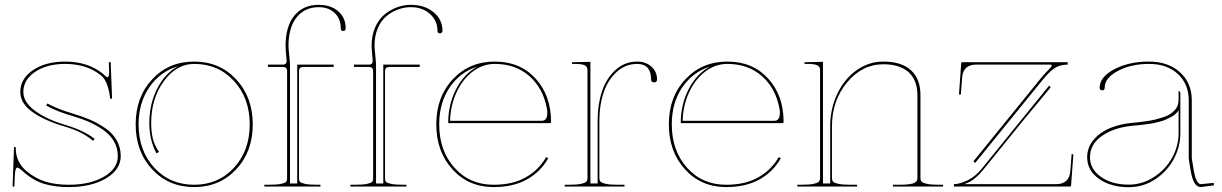

<svg xmlns="http://www.w3.org/2000/svg" viewBox="-20 -780 5109 803"><path d="M178.2 -347.2Q222.7 -323.2 280.8 -306.2Q323.7 -293.5 356.7 -279.3Q389.6 -265.1 420.4 -243.9Q451.2 -222.7 468 -193.1Q484.9 -163.6 484.9 -127Q484.9 -70.8 423.6 -34.2Q362.3 2.4 267.6 2.4Q210 2.4 166.3 -10.5Q122.6 -23.4 84 -56.2Q59.1 -79.1 52.7 -79.1Q43.5 -79.1 42 -46.9L40 0H32.7L38.6 -165H45.9V-159.7Q45.9 -101.6 92.3 -63Q129.4 -32.7 171.1 -20Q212.9 -7.3 267.6 -7.3Q356.9 -7.3 414.8 -41Q472.7 -74.7 472.7 -127Q472.7 -160.6 457 -188.2Q441.4 -215.8 412.6 -236.1Q383.8 -256.3 351.8 -270.3Q319.8 -284.2 278.3 -296.4Q221.2 -312.5 173.3 -338.4ZM369.6 -190.9Q343.8 -211.9 318.8 -224.6Q290 -239.3 250 -251Q168 -274.9 116.5 -311Q64.9 -347.2 64.9 -395.5Q64.9 -450.7 117.9 -486.6Q170.9 -522.5 252.4 -522.5Q346.7 -522.5 409.7 -472.2Q413.1 -469.2 417.7 -465.1Q422.4 -460.9 424.8 -459Q427.2 -457 429.2 -457Q436.5 -457 436.5 -480Q436.5 -481 436.3 -484.6Q436 -488.3 435.8 -498.3Q435.5 -508.3 435.1 -520H442.9L448.7 -370.1Q448.7 -366.7 444.3 -366.7Q440.4 -366.7 440.4 -370.1L439.9 -374Q431.2 -440.9 403.3 -463.9Q344.2 -512.7 252.4 -512.7Q176.3 -512.7 127 -479.5Q77.6 -446.3 77.6 -395.5Q77.6 -352.5 126.7 -316.4Q175.8 -280.3 252.4 -257.8Q330.1 -234.9 376 -199.2Z M547.4 -259.8Q547.4 -374 616.5 -448.2Q685.5 -522.5 792 -522.5Q898.4 -522.5 967.8 -448Q1037.1 -373.5 1037.1 -259.8Q1037.1 -146 967.8 -71.8Q898.4 2.4 792 2.4Q685.5 2.4 616.5 -71.8Q547.4 -146 547.4 -259.8ZM792 -512.7Q717.8 -512.7 665 -440.2Q612.3 -367.7 612.3 -265.1Q612.3 -230.5 618.7 -202.1Q624.5 -175.8 645 -144.5L634.3 -138.7Q604.5 -193.8 604.5 -265.1Q604.5 -345.2 637.9 -410.2Q671.4 -475.1 724.6 -502.9Q649.9 -481 604.7 -415.3Q559.6 -349.6 559.6 -259.8Q559.6 -149.9 625.2 -78.6Q690.9 -7.3 792 -7.3Q893.1 -7.3 958.7 -78.6Q1024.4 -149.9 1024.4 -259.8Q1024.4 -369.6 958.7 -441.2Q893.1 -512.7 792 -512.7Z M1085.4 0V-7.3H1105.5Q1138.2 -7.3 1155.3 -11Q1172.4 -14.6 1176.5 -19.5Q1180.7 -24.4 1180.7 -32.7V-482.9Q1180.7 -500 1162.6 -500H1100.6V-509.8H1162.6Q1180.2 -509.8 1178.7 -527.3Q1174.3 -572.3 1174.3 -589.4Q1174.8 -671.4 1211.9 -715.6Q1249 -759.8 1313 -759.8Q1363.8 -759.8 1394.8 -732.7Q1425.8 -705.6 1425.8 -661.1Q1425.8 -656.7 1422.9 -653.6Q1419.9 -650.4 1415 -650.4Q1405.3 -650.4 1405.3 -661.1Q1405.3 -701.2 1379.9 -725.6Q1354.5 -750 1313 -750Q1254.9 -750 1220.9 -708Q1187 -666 1186.5 -588.9Q1186.5 -578.1 1189.7 -548.3Q1192.9 -518.6 1192.9 -508.8V-12.7H1223.1V-509.8H1375.5V-500H1248.5Q1230.5 -500 1230.5 -482.4V-32.7Q1230.5 -24.4 1234.6 -19.5Q1238.8 -14.6 1255.9 -11Q1272.9 -7.3 1305.7 -7.3H1320.3V0Z M1445.3 0V-7.3H1465.3Q1498 -7.3 1515.1 -11Q1532.2 -14.6 1536.4 -19.5Q1540.5 -24.4 1540.5 -32.7V-482.9Q1540.5 -500 1522.5 -500H1460.4V-509.8H1522.5Q1540 -509.8 1538.6 -527.3Q1534.2 -572.3 1534.2 -589.4Q1534.2 -632.3 1549.3 -666.3Q1564.5 -700.2 1588.9 -720Q1613.3 -739.7 1641.4 -749.8Q1669.4 -759.8 1698.2 -759.8Q1755.9 -759.8 1793.2 -729Q1830.6 -698.2 1830.6 -650.9Q1830.6 -646.5 1827.6 -643.6Q1824.7 -640.6 1819.8 -640.6Q1809.6 -640.6 1809.6 -650.9Q1809.6 -693.8 1778.1 -721.9Q1746.6 -750 1698.2 -750Q1671.4 -750 1645.5 -740.7Q1619.6 -731.4 1596.9 -713.1Q1574.2 -694.8 1560.3 -662.6Q1546.4 -630.4 1546.4 -588.9Q1546.4 -578.1 1549.6 -548.3Q1552.7 -518.6 1552.7 -508.8V-12.7H1583V-509.8H1735.4V-500H1608.4Q1590.3 -500 1590.3 -482.4V-32.7Q1590.3 -24.4 1594.5 -19.5Q1598.6 -14.6 1615.7 -11Q1632.8 -7.3 1665.5 -7.3H1680.2V0Z M2246.6 -274.9Q2269 -274.9 2269 -309.1Q2269 -317.4 2267.6 -324.2Q2252.4 -409.7 2194.6 -461.2Q2136.7 -512.7 2049.3 -512.7Q1999.5 -512.7 1957.3 -481Q1915 -449.2 1889.6 -394.5Q1864.3 -339.8 1862.3 -274.9ZM1854.5 -265.1Q1854.5 -344.2 1888.2 -408.4Q1921.9 -472.7 1976.6 -501.5Q1903.8 -478.5 1860.4 -414.1Q1816.9 -349.6 1816.9 -259.8Q1816.9 -149.9 1880.6 -78.6Q1944.3 -7.3 2044.4 -7.3Q2125 -7.3 2179.4 -38.6Q2233.9 -69.8 2264.2 -123L2272.9 -118.2Q2241.7 -62.5 2184.6 -30Q2127.4 2.4 2044.4 2.4Q1939.5 2.4 1872.1 -72Q1804.7 -146.5 1804.7 -259.8Q1804.7 -375 1874 -448.7Q1943.4 -522.5 2049.3 -522.5Q2155.3 -522.5 2220 -451.4Q2284.7 -380.4 2284.7 -270Q2284.7 -265.1 2279.3 -265.1Z M2341.8 0V-7.3H2361.8Q2394 -7.3 2411.4 -11.5Q2428.7 -15.6 2432.9 -21Q2437 -26.4 2437 -35.2V-487.3Q2437 -501.5 2425 -507.1Q2413.1 -512.7 2384.3 -512.7H2372.1V-520H2384.3L2449.2 -521.5V-12.7H2479.5V-277.3Q2479.5 -343.3 2497.6 -397.7Q2515.6 -452.1 2554.2 -487.3Q2592.8 -522.5 2645 -522.5Q2680.2 -522.5 2704.1 -501.5Q2728 -480.5 2728 -447.3Q2728 -435.5 2715.3 -435.5Q2703.1 -435.5 2703.1 -447.3Q2703.1 -512.7 2645 -512.7Q2596.2 -512.7 2559.6 -479.7Q2522.9 -446.8 2504.9 -393.8Q2486.8 -340.8 2486.8 -277.3V-35.2Q2486.8 -26.4 2491 -21Q2495.1 -15.6 2512.5 -11.5Q2529.8 -7.3 2562 -7.3H2591.8V0Z M3219.2 -274.9Q3241.7 -274.9 3241.7 -309.1Q3241.7 -317.4 3240.2 -324.2Q3225.1 -409.7 3167.2 -461.2Q3109.4 -512.7 3022 -512.7Q2972.2 -512.7 2929.9 -481Q2887.7 -449.2 2862.3 -394.5Q2836.9 -339.8 2835 -274.9ZM2827.1 -265.1Q2827.1 -344.2 2860.8 -408.4Q2894.5 -472.7 2949.2 -501.5Q2876.5 -478.5 2833 -414.1Q2789.6 -349.6 2789.6 -259.8Q2789.6 -149.9 2853.3 -78.6Q2917 -7.3 3017.1 -7.3Q3097.7 -7.3 3152.1 -38.6Q3206.5 -69.8 3236.8 -123L3245.6 -118.2Q3214.4 -62.5 3157.2 -30Q3100.1 2.4 3017.1 2.4Q2912.1 2.4 2844.7 -72Q2777.3 -146.5 2777.3 -259.8Q2777.3 -375 2846.7 -448.7Q2916 -522.5 3022 -522.5Q3127.9 -522.5 3192.6 -451.4Q3257.3 -380.4 3257.3 -270Q3257.3 -265.1 3252 -265.1Z M3314.5 0V-7.3H3334.5Q3366.7 -7.3 3384 -11.5Q3401.4 -15.6 3405.5 -21Q3409.7 -26.4 3409.7 -35.2V-487.3Q3409.7 -501.5 3397.7 -507.1Q3385.7 -512.7 3356.9 -512.7H3344.7V-520H3356.9L3421.9 -521.5V-12.7H3452.1V-251Q3452.1 -324.2 3481.2 -386.5Q3510.3 -448.7 3561.5 -485.6Q3612.8 -522.5 3674.3 -522.5Q3750 -522.5 3789.8 -486.3Q3829.6 -450.2 3829.6 -382.3V-35.2Q3829.6 -26.4 3833.7 -21Q3837.9 -15.6 3855.2 -11.5Q3872.6 -7.3 3904.8 -7.3H3924.3V0H3714.4V-7.3H3742.2Q3766.6 -7.3 3782.5 -9.5Q3798.3 -11.7 3805.4 -15.9Q3812.5 -20 3814.7 -24.4Q3816.9 -28.8 3816.9 -35.2V-380.9Q3816.9 -444.3 3780.3 -477.8Q3743.7 -511.2 3674.3 -511.2Q3585.9 -511.2 3522.7 -435.3Q3459.5 -359.4 3459.5 -251V-35.2Q3459.5 -26.4 3463.6 -21Q3467.8 -15.6 3485.1 -11.5Q3502.4 -7.3 3534.7 -7.3H3564.5V0Z M4050.8 -105 4331.1 -450.2Q4340.8 -462.4 4353.5 -475.8Q4366.2 -489.3 4372.6 -496.1Q4378.9 -502.9 4378.9 -505.9Q4378.9 -509.8 4371.1 -509.8H4062Q4008.3 -509.8 4003.9 -455.6L3998.5 -384.3L3990.7 -384.8L4000 -515.6Q4000 -520 4004.9 -520H4445.3V-509.8Q4412.6 -509.8 4390.1 -494.6Q4367.7 -479.5 4338.9 -443.8L4058.6 -98.6ZM4374.5 -415Q4290.5 -314.5 4265.1 -283.2L4093.3 -71.3Q4076.7 -50.8 4061.3 -37.8Q4045.9 -24.9 4036.9 -20.3Q4027.8 -15.6 4012.7 -9.8H4397.9Q4424.3 -9.8 4439.5 -23.9Q4454.6 -38.1 4456.5 -65.4L4461.9 -135.7L4469.2 -134.3L4459.5 -4.4Q4459.5 0 4454.1 0H3969.2L3969.7 -9.8Q3991.7 -9.8 4025.1 -25.1Q4058.6 -40.5 4087.4 -76.2L4367.7 -421.9Z M5056.2 -15.1 5057.1 -4.9 5002.4 2.4H5002Q4970.7 2.4 4959.5 -67.9Q4958.5 -73.2 4956.5 -85.9Q4954.6 -98.6 4953.1 -106.9Q4951.7 -115.2 4951.7 -117.2V-360.4Q4951.7 -428.7 4906 -470.7Q4860.4 -512.7 4786.1 -512.7Q4710.4 -512.7 4655.3 -483.4Q4600.1 -454.1 4600.1 -413.1Q4600.1 -402.3 4589.8 -402.3Q4579.1 -402.3 4579.1 -413.1Q4579.1 -458 4640.1 -490.2Q4701.2 -522.5 4784.7 -522.5Q4865.7 -522.5 4915 -477.8Q4964.4 -433.1 4964.4 -360.4V-117.7L4972.2 -69.8Q4981.9 -10.3 5002.4 -9.8ZM4909.2 -318.4Q4903.3 -309.6 4895 -302.2Q4886.7 -294.9 4875.2 -289.3Q4863.8 -283.7 4854.5 -279.3Q4845.2 -274.9 4829.8 -271.2Q4814.5 -267.6 4805.9 -265.4Q4797.4 -263.2 4779.8 -261Q4762.2 -258.8 4756.8 -258.1Q4751.5 -257.3 4733.9 -255.6Q4716.3 -253.9 4714.8 -253.9Q4638.2 -246.1 4588.4 -211.4Q4538.6 -176.8 4538.6 -122.1Q4538.6 -73.2 4584.2 -40.5Q4629.9 -7.8 4700.7 -7.8Q4757.8 -7.8 4806.6 -39.8Q4855.5 -71.8 4882.3 -120.8Q4909.2 -169.9 4909.2 -222.7ZM4909.2 -401.4 4916.5 -393.1V-222.7Q4916.5 -167 4889.4 -115.5Q4862.3 -64 4812 -30.5Q4761.7 2.9 4700.7 2.9Q4626 2.9 4576.4 -32Q4526.9 -66.9 4526.9 -122.1Q4526.9 -163.1 4553.5 -194.8Q4580.1 -226.6 4621.3 -243.9Q4662.6 -261.2 4713.9 -266.1Q4734.9 -268.1 4743.2 -269Q4751.5 -270 4774.2 -273.2Q4796.9 -276.4 4808.8 -279.3Q4820.8 -282.2 4839.8 -288.1Q4858.9 -293.9 4869.9 -300.5Q4880.9 -307.1 4891.1 -317.1Q4901.4 -327.1 4905.3 -339.4Q4909.2 -351.1 4909.2 -363.8Z"/></svg>

Font: ZnikomitNo25
Style: Regular
Weight: 100
Designer: gluk
Foundry: gluk
Version: Version 0.56